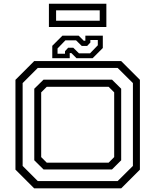

<svg xmlns="http://www.w3.org/2000/svg" viewBox="-20 -1036 854 1056"><path d="M168 0 65 -103V-597L168 -700H646.5L749.5 -597V-103L646.5 0ZM188 -40H627L711 -123.5V-579L627 -662.5H188L104.5 -579V-123.5ZM219.5 -104 168.5 -154.5V-548L219.5 -598H596L646.5 -548V-154.5L596 -104ZM237 -141.5H577.5L608 -172V-528L577.5 -558.5H237L206.5 -528V-172ZM267.5 -716V-784L323.5 -840H412.5L440.5 -812H449.5V-840H545.5V-772L489.5 -716H400.5L372.5 -744H363.5V-716ZM296.5 -740.5H337.5V-754.5L355 -773.5H383L414.5 -742.5H475L518 -787V-816H477V-802L459.5 -783.5H429.5L398.5 -814H339.5L296.5 -769.5ZM249 -887.5V-1015.5H565V-887.5ZM288.5 -922H528.5V-979H288.5Z"/></svg>

Font: Tourney Expanded
Style: Regular
Weight: 400
Width: 7
Designer: Tyler Finck
Foundry: Etcetera Type Co
Version: Version 1.010; ttfautohint (v1.8.3)